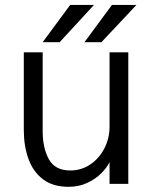

<svg xmlns="http://www.w3.org/2000/svg" viewBox="-20 -726 598 758"><path d="M251 11.5Q189 11.5 150 -18Q111 -47.5 92.5 -98.2Q74 -149 74 -212V-519.5H148.5V-207Q148.5 -142 172.8 -97.5Q197 -53 257.5 -53Q301.5 -53 336.8 -77Q372 -101 392.2 -140.5Q412.5 -180 412.5 -226V-519.5H486.5V0H412.5V-86Q402 -64 379.8 -41.8Q357.5 -19.5 324.5 -4Q291.5 11.5 251 11.5ZM215.5 -559.5H148.5L257 -706.5H351ZM380.5 -559.5H313.5L422 -706.5H518.5Z"/></svg>

Font: Acari Sans
Style: Regular
Weight: 400
Designer: Alfredo Marco Pradil and Stefan Peev (font) & Cristiano Sobral (main changes)
Foundry: Alfredo Marco Pradil and Stefan Peev (font) & Cristiano Sobral (main changes)
Version: Version 1.063; ttfautohint (v1.8.3)